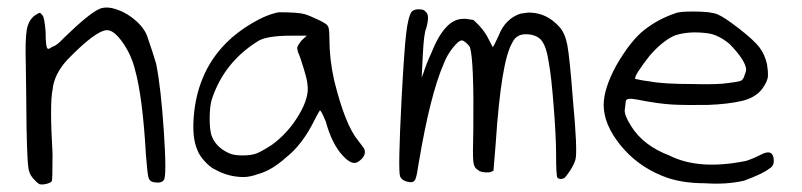

<svg xmlns="http://www.w3.org/2000/svg" viewBox="-20 -478 2138 512"><path d="M247.1 -455.1Q266.6 -461.9 293 -452.1Q319.3 -443.4 343.3 -421.9Q367.2 -400.4 374 -377Q386.7 -340.8 396.5 -307.6Q409.2 -244.1 417 -126.5Q424.8 -8.8 417 2Q410.2 11.7 389.6 7.8Q378.9 5.9 376 -4.4Q373 -14.6 369.1 -65.4Q360.4 -219.7 339.8 -293Q330.1 -332 307.1 -364.7Q284.2 -397.5 265.6 -397.5Q236.3 -397.5 160.2 -319.3Q124 -280.3 120.1 -238.3Q112.3 -201.2 120.1 -67.4Q120.1 2 118.2 4.9Q116.2 8.8 106 11.7Q95.7 14.6 87.9 13.7Q83 13.7 72.3 2Q59.6 -9.8 56.2 -26.9Q52.7 -43.9 50.8 -135.7Q50.8 -170.9 49.8 -232.9Q48.8 -294.9 48.8 -307.6Q46.9 -372.1 51.3 -397.9Q55.7 -423.8 72.3 -436.5Q83 -443.4 85.4 -443.8Q87.9 -444.3 93.8 -436.5Q98.6 -430.7 101.6 -393.6Q101.6 -347.7 108.4 -347.7Q112.3 -347.7 120.1 -353.5Q131.8 -356.4 150.4 -377Q219.7 -444.3 247.1 -455.1Z M723.6 -445.3Q774.4 -445.3 792 -440.4Q802.7 -437.5 827.6 -425.8Q852.5 -414.1 853.5 -409.2Q858.4 -406.2 858.4 -375Q858.4 -320.3 871.1 -263.7Q900.4 -144.5 935.5 -102.5Q938.5 -98.6 944.8 -90.3Q951.2 -82 952.1 -79.1Q957 -61.5 935.5 -46.9Q918.9 -35.2 893.6 -63.5Q865.2 -93.8 848.6 -154.3Q835.9 -184.6 833 -183.6Q826.2 -172.9 818.4 -157.2Q786.1 -91.8 742.2 -57.6Q705.1 -24.4 670.9 -14.6Q646.5 -5.9 629.9 -5.9Q589.8 -5.9 554.7 -25.4Q541 -31.2 525.9 -47.9Q510.7 -64.5 505.9 -79.1Q492.2 -110.4 496.6 -166.5Q501 -222.7 520.5 -269.5Q542 -322.3 584 -364.3Q612.3 -392.6 651.9 -416Q691.4 -439.5 723.6 -445.3ZM784.2 -370.1 797.9 -382.8H754.9Q695.3 -382.8 670.9 -370.1Q576.2 -312.5 543.9 -210Q539.1 -190.4 539.1 -161.6Q539.1 -132.8 543.9 -117.2Q554.7 -86.9 586.9 -71.3Q600.6 -63.5 626 -63.5Q650.4 -63.5 664.1 -68.8Q677.7 -74.2 705.1 -91.8Q748 -123 776.9 -171.4Q805.7 -219.7 799.8 -252.9Q799.8 -262.7 790 -294.9Q780.3 -327.1 774.4 -339.8L772.5 -349.6Q772.5 -355.5 784.2 -370.1Z M1367.2 -441.4Q1388.7 -445.3 1395.5 -444.3Q1439.5 -442.4 1471.7 -406.2Q1486.3 -390.6 1492.7 -358.9Q1499 -327.1 1507.8 -211.9Q1520.5 -76.2 1514.6 -52.7Q1510.7 -39.1 1500.5 -23.4Q1490.2 -7.8 1484.4 -2.9Q1472.7 2 1466.8 -3.9Q1462.9 -6.8 1462.9 -67.4Q1462.9 -113.3 1456.5 -194.3Q1450.2 -275.4 1443.4 -311.5Q1437.5 -352.5 1424.8 -369.1Q1412.1 -385.7 1384.3 -386.7Q1356.4 -387.7 1345.7 -363.3Q1316.4 -314.5 1301.8 -94.7L1295.9 -22.5L1286.1 -18.6Q1262.7 -16.6 1253.9 -25.4Q1244.1 -30.3 1242.2 -46.9Q1240.2 -63.5 1242.2 -133.8Q1244.1 -315.4 1233.4 -351.6Q1230.5 -357.4 1223.1 -363.8Q1215.8 -370.1 1211.9 -370.1Q1204.1 -371.1 1188 -351.1Q1171.9 -331.1 1163.1 -307.6Q1127 -224.6 1096.7 -43.9Q1091.8 -9.8 1087.9 -0.5Q1084 8.8 1074.2 7.8Q1052.7 5.9 1046.9 -7.8Q1041 -22.5 1050.8 -212.9Q1057.6 -340.8 1063 -387.7Q1068.4 -434.6 1078.1 -447.3Q1085.9 -454.1 1098.6 -453.1Q1111.3 -453.1 1115.2 -446.3Q1127 -438.5 1116.2 -401.4Q1110.4 -389.6 1107.4 -330.1L1104.5 -271.5L1109.4 -284.2Q1117.2 -308.6 1129.9 -335.9Q1166 -427.7 1214.8 -427.7Q1220.7 -428.7 1242.2 -424.8Q1270.5 -400.4 1284.2 -371.1L1293.9 -352.5Q1295.9 -352.5 1309.6 -382.8Q1327.1 -427.7 1367.2 -441.4Z M1780.3 -442.4Q1790 -447.3 1829.1 -447.3Q1875 -447.3 1893.1 -439.9Q1911.1 -432.6 1951.2 -401.4Q1990.2 -371.1 2004.9 -352.1Q2019.5 -333 2025.4 -306.6Q2028.3 -289.1 2027.8 -275.4Q2027.3 -261.7 2012.7 -241.2Q1994.1 -216.8 1957 -208.5Q1919.9 -200.2 1868.2 -198.2Q1810.5 -197.3 1772.9 -199.2Q1735.4 -201.2 1676.8 -212.9Q1650.4 -217.8 1648.9 -208.5Q1647.5 -199.2 1646 -185.1Q1644.5 -170.9 1663.1 -141.6Q1695.3 -89.8 1764.6 -63.5Q1843.8 -23.4 1968.8 -48.8Q1983.4 -52.7 2010.7 -66.4Q2038.1 -80.1 2042.5 -58.1Q2046.9 -36.1 2031.2 -28.3Q2016.6 -15.6 1963.9 3.9Q1917 14.6 1860.4 10.7Q1792 10.7 1744.1 -9.8Q1677.7 -37.1 1633.8 -91.8Q1589.8 -146.5 1589.8 -198.2Q1589.8 -241.2 1623 -302.7Q1661.1 -369.1 1697.8 -397.9Q1734.4 -426.8 1780.3 -442.4ZM1864.3 -389.6Q1817.4 -395.5 1780.3 -383.8Q1748 -370.1 1712.9 -330.1Q1670.9 -276.4 1673.8 -267.6Q1674.8 -267.6 1681.2 -266.1Q1687.5 -264.6 1696.3 -263.2Q1705.1 -261.7 1713.9 -260.7Q1749 -253.9 1827.1 -253.9Q1894.5 -252 1923.8 -256.8Q1949.2 -259.8 1955.6 -262.7Q1961.9 -265.6 1964.8 -275.4Q1969.7 -287.1 1969.7 -293.9Q1966.8 -318.4 1925.8 -360.4Q1894.5 -386.7 1864.3 -389.6Z"/></svg>

Font: JasonHandwriting2
Style: Regular
Weight: 400
Version: Version 1.05.10